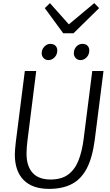

<svg xmlns="http://www.w3.org/2000/svg" viewBox="-20 -1202 704 1230"><path d="M294 8Q187 8 131 -49.2Q75 -106.5 75 -212Q75 -236 81 -290L139 -747H212L156 -302Q150 -255.5 150 -217Q150 -138.5 188.5 -95.2Q227 -52 304 -52Q374 -52 417 -84Q460 -116 483 -174.5Q506 -233 516 -313L571 -747H643L587 -306Q572 -192 536 -123Q499.5 -54 440 -23Q380.5 8 294 8ZM289 -817Q272 -817 259.5 -829.8Q247 -842.5 247 -861Q247 -885 263.8 -903Q280.5 -921 302 -921Q322.5 -921 334.8 -909.5Q347 -898 347 -879Q347 -853 330 -835Q313 -817 289 -817ZM495 -817Q477 -817 465 -829.8Q453 -842.5 453 -861Q453 -886 469 -903.5Q485 -921 508 -921Q528.5 -921 540.2 -909.5Q552 -898 552 -879Q552 -853 535.2 -835Q518.5 -817 495 -817ZM385 -989 267 -1150 300 -1182 421 -1046 584 -1182 615 -1150 451 -989Z"/></svg>

Font: Merriweather Sans Light
Style: Italic
Weight: 300
Italic angle: -7.5°
Designer: Eben Sorkin
Foundry: Eben Sorkin
Version: Version 2.001; ttfautohint (v1.8.3)